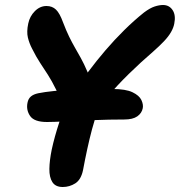

<svg xmlns="http://www.w3.org/2000/svg" viewBox="-20 -733 719 768"><path d="M168 -245Q117 -245 100.5 -269Q84 -293 90 -322Q93 -338 103.5 -347Q114 -356 133 -360Q157 -365 196 -369Q235 -373 280 -374.5Q325 -376 365.5 -376.5Q406 -377 430 -377Q483 -377 510 -364Q537 -351 545.5 -333Q554 -315 551 -300Q547 -280 529 -267.5Q511 -255 477 -255Q416 -255 354.5 -252.5Q293 -250 243 -247.5Q193 -245 168 -245ZM231 15Q202 15 189.5 -4.5Q177 -24 177.5 -57.5Q178 -91 187 -135Q198 -186 217.5 -245Q237 -304 274 -361Q301 -403 333.5 -446.5Q366 -490 402 -532Q438 -574 477 -612.5Q516 -651 556 -683Q580 -701 598.5 -707Q617 -713 632 -713Q657 -713 670.5 -692.5Q684 -672 677 -638Q674 -622 664 -604.5Q654 -587 636 -568Q618 -549 593 -527Q543 -484 495.5 -437.5Q448 -391 414 -350Q380 -309 369 -282Q358 -253 348 -215.5Q338 -178 329 -136.5Q320 -95 312 -52Q304 -14 281 0.5Q258 15 231 15ZM291 -247Q274 -247 263 -255.5Q252 -264 246 -280Q222 -339 204.5 -374.5Q187 -410 171.5 -434Q156 -458 140.5 -481.5Q125 -505 108 -539Q97 -560 91.5 -583Q86 -606 93 -639Q99 -668 119.5 -688.5Q140 -709 166 -709Q189 -709 204 -694.5Q219 -680 232 -644Q245 -610 256.5 -586.5Q268 -563 279.5 -543Q291 -523 303.5 -500.5Q316 -478 329 -447.5Q342 -417 356 -371Q359 -361 361.5 -350Q364 -339 362 -327Q356 -298 337.5 -272.5Q319 -247 291 -247Z"/></svg>

Font: Shantell Sans Light
Style: Bold Italic
Weight: 700
Italic angle: -11°
Version: Version 1.011;[c5ecc13dd]